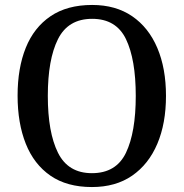

<svg xmlns="http://www.w3.org/2000/svg" viewBox="-20 -745 742 775"><path d="M351 10Q250 10 183.5 -36Q117 -82 84 -165Q51 -248 51 -359Q51 -470 84 -552Q117 -634 184 -679.5Q251 -725 352 -725Q447 -725 513.5 -679.5Q580 -634 615 -551.5Q650 -469 650 -358Q650 -247 615 -164.5Q580 -82 513.5 -36Q447 10 351 10ZM351 -46Q449 -46 488.5 -128.5Q528 -211 528 -358Q528 -505 488.5 -587Q449 -669 352 -669Q255 -669 214 -587Q173 -505 173 -358Q173 -211 214 -128.5Q255 -46 351 -46Z"/></svg>

Font: Noto Serif Khmer SemiCondensed Medium
Style: Regular
Weight: 500
Width: 4
Designer: Danh Hong and the Monotype Design Team
Foundry: Monotype Imaging Inc.
Version: Version 2.004; ttfautohint (v1.8.4.7-5d5b)